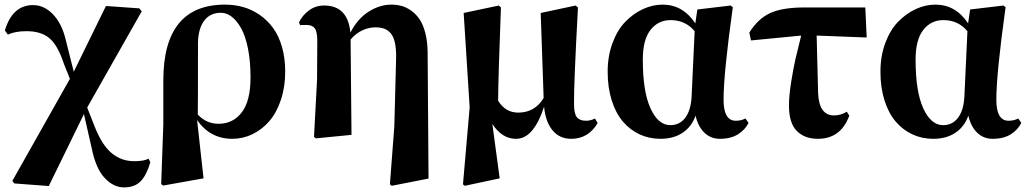

<svg xmlns="http://www.w3.org/2000/svg" viewBox="-20 -583 4451 830"><path d="M622.1 103 629.9 118.2Q613.8 173.8 588.1 200.4Q562.5 227.1 516.1 227.1Q470.7 227.1 432.6 186.5Q394.5 146 377 60.1L342.8 -89.8L190.9 221.2L42 210L33.2 199.2L282.2 -242.2L255.9 -308.1Q229 -389.2 192.6 -418.7Q156.2 -448.2 95.2 -448.2Q43.5 -448.2 14.2 -433.1L1 -451.2Q33.7 -561 123 -561Q169.4 -561 207 -523.2Q244.6 -485.4 262.2 -418.9L298.8 -272.9L438 -557.1L582 -546.9L592.8 -534.2L356.9 -118.2L387.2 -41Q419.4 42.5 461.7 78.1Q503.9 113.8 560.1 113.8Q603 113.8 622.1 103Z M686 -44.9V-234.9Q686 -563 952.6 -563Q993.7 -563 1031.2 -552.5Q1068.8 -542 1102.1 -519Q1135.3 -496.1 1159.9 -462.9Q1184.6 -429.7 1198.7 -381.1Q1212.9 -332.5 1212.9 -273.9Q1212.9 -207 1194.3 -151.4Q1175.8 -95.7 1144.3 -59.3Q1112.8 -22.9 1071.5 -2.9Q1030.3 17.1 983.9 17.1Q888.7 17.1 832 -64L859.9 188L685.1 219.2L676.8 212.9ZM835.9 -399.9Q835.9 -128.9 835 -87.9Q872.1 -47.9 924.8 -47.9Q987.3 -47.9 1025.1 -97.2Q1063 -146.5 1063 -249Q1063 -318.4 1052 -373Q1041 -427.7 1022.5 -460.7Q1003.9 -493.7 981.7 -510.7Q959.5 -527.8 935.1 -527.8Q888.7 -527.8 863 -493.9Q837.4 -460 835.9 -399.9Z M1828.6 -356.9 1832.5 189 1673.3 220.2 1665.5 213.9 1684.6 -36.1 1692.4 -334Q1692.9 -372.6 1687 -398.9Q1681.2 -425.3 1668.7 -439.5Q1656.2 -453.6 1640.4 -459.2Q1624.5 -464.8 1602.5 -464.8Q1574.7 -464.8 1546.1 -451.7Q1517.6 -438.5 1495.6 -412.1L1499.5 0L1345.7 15.1L1337.4 8.8L1350.6 -238.8L1351.6 -405.8Q1351.6 -445.8 1340.8 -460.4Q1330.1 -475.1 1304.7 -475.1Q1281.2 -475.1 1277.3 -474.1L1272.5 -486.8Q1288.6 -518.6 1316.7 -538.8Q1344.7 -559.1 1381.3 -559.1Q1483.9 -559.1 1494.6 -441.9Q1525.9 -502.4 1573.7 -532.7Q1621.6 -563 1671.4 -563Q1694.3 -563 1715.1 -557.6Q1735.8 -552.2 1756.8 -537.6Q1777.8 -522.9 1793.2 -500.5Q1808.6 -478 1818.4 -441.2Q1828.1 -404.3 1828.6 -356.9Z M2552.2 -70.8 2563.5 -50.8Q2523.4 17.1 2449.2 17.1Q2398.9 17.1 2368.4 -19.8Q2337.9 -56.6 2332 -122.1Q2312.5 -59.1 2282 -21Q2251.5 17.1 2210.4 17.1Q2150.4 17.1 2108.4 -46.9L2140.1 188L1989.3 220.2L1981.4 213.9L2010.3 -119.1L1984.4 -526.9L2136.2 -559.1L2145.5 -550.8Q2134.3 -259.8 2133.3 -147.9Q2164.6 -96.2 2220.2 -96.2Q2292 -96.2 2330.1 -159.2L2317.4 -526.9L2468.3 -559.1L2478.5 -550.8Q2460.4 -216.8 2461.4 -134.8Q2461.4 -91.8 2473.6 -76.4Q2485.8 -61 2513.2 -61Q2533.7 -61 2552.2 -70.8Z M3202.6 -70.8 3215.8 -51.8Q3201.2 -22 3170.2 -2.4Q3139.2 17.1 3091.8 17.1Q3052.7 17.1 3025.4 -9Q2998 -35.2 2986.8 -83Q2970.2 -35.6 2931.2 -9.3Q2892.1 17.1 2835 17.1Q2786.6 17.1 2745.4 -2Q2704.1 -21 2673.1 -57.1Q2642.1 -93.3 2624.5 -148.7Q2606.9 -204.1 2606.9 -272.9Q2606.9 -340.8 2627.9 -397.2Q2648.9 -453.6 2683.3 -489Q2717.8 -524.4 2759.5 -543.7Q2801.3 -563 2844.7 -563Q2932.1 -563 2985.8 -481.9L2994.6 -542L3138.7 -559.1L3147.9 -551.8Q3107.9 -265.6 3107.9 -151.9Q3107.9 -61 3160.6 -61Q3184.1 -61 3202.6 -70.8ZM2969.7 -164.1 2982.9 -448.2Q2942.9 -496.1 2878.9 -496.1Q2825.2 -496.1 2792 -453.6Q2758.8 -411.1 2758.8 -325.2Q2758.8 -187.5 2792 -114.7Q2825.2 -42 2877.9 -42Q2918 -42 2942.1 -73.7Q2966.3 -105.5 2969.7 -164.1Z M3510.3 -429.2 3516.6 -181.2Q3520.5 -84 3585.4 -84Q3614.3 -84 3640.6 -100.1L3651.4 -83Q3614.7 17.1 3515.6 17.1Q3458 17.1 3424.3 -17.1Q3390.6 -51.3 3390.6 -127Q3390.6 -169.4 3400.4 -230Q3410.2 -290.5 3418.2 -325.7Q3426.3 -360.8 3443.4 -429.2L3226.6 -408.2L3219.2 -441.9Q3255.9 -501.5 3308.6 -526.1Q3361.3 -550.8 3458.5 -550.8H3720.7L3726.6 -420.9Z M4381.8 -70.8 4395 -51.8Q4380.4 -22 4349.4 -2.4Q4318.4 17.1 4271 17.1Q4231.9 17.1 4204.6 -9Q4177.2 -35.2 4166 -83Q4149.4 -35.6 4110.4 -9.3Q4071.3 17.1 4014.2 17.1Q3965.8 17.1 3924.6 -2Q3883.3 -21 3852.3 -57.1Q3821.3 -93.3 3803.7 -148.7Q3786.1 -204.1 3786.1 -272.9Q3786.1 -340.8 3807.1 -397.2Q3828.1 -453.6 3862.5 -489Q3897 -524.4 3938.7 -543.7Q3980.5 -563 4023.9 -563Q4111.3 -563 4165 -481.9L4173.8 -542L4317.9 -559.1L4327.1 -551.8Q4287.1 -265.6 4287.1 -151.9Q4287.1 -61 4339.8 -61Q4363.3 -61 4381.8 -70.8ZM4148.9 -164.1 4162.1 -448.2Q4122.1 -496.1 4058.1 -496.1Q4004.4 -496.1 3971.2 -453.6Q3938 -411.1 3938 -325.2Q3938 -187.5 3971.2 -114.7Q4004.4 -42 4057.1 -42Q4097.2 -42 4121.3 -73.7Q4145.5 -105.5 4148.9 -164.1Z"/></svg>

Font: Noto Serif JP Black
Style: Regular
Weight: 900
Designer: Ryoko NISHIZUKA  (kana & ideographs); Frank Grießhammer (Latin, Greek & Cyrillic); Wenlong ZHANG  (bopomofo); Sandoll Co
Foundry: Adobe Systems Incorporated
Version: Version 1.001;PS 1.001;hotconv 16.6.54;makeotf.lib2.5.65590